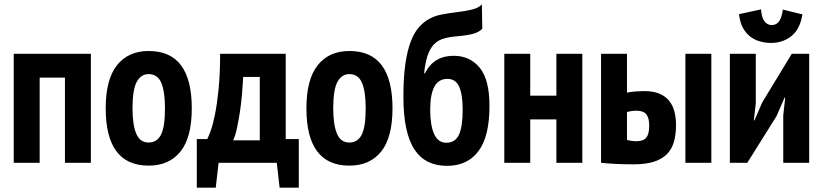

<svg xmlns="http://www.w3.org/2000/svg" viewBox="-20 -747 3776 881"><path d="M278 -391H162V0H43V-500H397V0H278Z M465 -250Q465 -383 517 -448Q569 -513 662 -513Q762 -513 811 -447Q860 -381 860 -250Q860 -116 808 -51.5Q756 13 662 13Q465 13 465 -250ZM588 -250Q588 -175 605 -134Q622 -93 662 -93Q700 -93 718.5 -128.5Q737 -164 737 -250Q737 -327 720 -367Q703 -407 662 -407Q627 -407 607.5 -371.5Q588 -336 588 -250Z M1351 114H1263L1250 0H983L970 114H883V-109H931Q937 -120 947 -147.5Q957 -175 966.5 -222Q976 -269 983 -338Q990 -407 990 -500H1291V-109H1351ZM1172 -103V-394H1096Q1094 -358 1090.5 -316Q1087 -274 1081 -234.5Q1075 -195 1067.5 -160Q1060 -125 1050 -103Z M1386 -250Q1386 -383 1438 -448Q1490 -513 1583 -513Q1683 -513 1732 -447Q1781 -381 1781 -250Q1781 -116 1729 -51.5Q1677 13 1583 13Q1386 13 1386 -250ZM1509 -250Q1509 -175 1526 -134Q1543 -93 1583 -93Q1621 -93 1639.5 -128.5Q1658 -164 1658 -250Q1658 -327 1641 -367Q1624 -407 1583 -407Q1548 -407 1528.5 -371.5Q1509 -336 1509 -250Z M1929 -410Q1952 -453 1984.5 -472Q2017 -491 2062 -491Q2136 -491 2181 -436.5Q2226 -382 2226 -261Q2226 -121 2175.5 -53.5Q2125 14 2031 14Q1983 14 1945.5 -4Q1908 -22 1882.5 -60Q1857 -98 1844 -158.5Q1831 -219 1831 -303Q1831 -389 1839.5 -450Q1848 -511 1863.5 -553Q1879 -595 1900.5 -620Q1922 -645 1948 -659.5Q1974 -674 2004 -680Q2034 -686 2067 -690Q2110 -695 2143 -702.5Q2176 -710 2191 -727L2193 -615Q2177 -598 2145.5 -590.5Q2114 -583 2063 -579Q2032 -576 2008.5 -567.5Q1985 -559 1968.5 -540.5Q1952 -522 1941.5 -490.5Q1931 -459 1926 -410ZM1954 -244Q1954 -172 1972 -132Q1990 -92 2028 -92Q2068 -92 2085.5 -128Q2103 -164 2103 -244Q2103 -313 2087 -349Q2071 -385 2033 -385Q1992 -385 1973 -349Q1954 -313 1954 -244Z M2533 -199H2413V0H2294V-500H2413V-308H2533V-500H2652V0H2533Z M2857 -105Q2878 -99 2900 -99Q2932 -99 2945.5 -115.5Q2959 -132 2959 -170Q2959 -205 2946 -222Q2933 -239 2901 -239Q2878 -239 2857 -233ZM2857 -322Q2877 -326 2898 -327.5Q2919 -329 2936 -329Q2977 -329 3005 -317.5Q3033 -306 3050 -285Q3067 -264 3074.5 -235.5Q3082 -207 3082 -174Q3082 -129 3072 -95Q3062 -61 3039 -38.5Q3016 -16 2979 -4.5Q2942 7 2887 7Q2839 7 2802.5 5Q2766 3 2738 0V-500H2857ZM3125 -500H3244V0H3125Z M3574 -218 3583 -299H3580L3543 -214L3409 0H3329V-500H3448V-273L3439 -195H3442L3478 -278L3613 -500H3693V0H3574ZM3472 -704Q3475 -666 3488 -649Q3501 -632 3521 -632Q3542 -632 3554.5 -648.5Q3567 -665 3572 -703L3662 -681Q3651 -613 3611.5 -581.5Q3572 -550 3518 -550Q3492 -550 3467 -557Q3442 -564 3422 -579.5Q3402 -595 3388.5 -620Q3375 -645 3371 -682Z"/></svg>

Font: PT Sans Narrow
Style: Bold
Weight: 700
Width: 3
Designer: A.Korolkova, O.Umpeleva, V.Yefimov
Foundry: ParaType Ltd
Version: Version 2.003W OFL